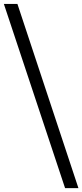

<svg xmlns="http://www.w3.org/2000/svg" viewBox="-73 -840 421 982"><path d="M16.1 -819.8 328.1 122.1H259.8L-53.2 -819.8Z"/></svg>

Font: Montserrat-Arabic Light
Style: Regular
Weight: 300
Designer: Mohamed Gaber
Foundry: Kief Type Foundry
Version: Version 5.008;PS 005.008;hotconv 1.0.88;makeotf.lib2.5.64775